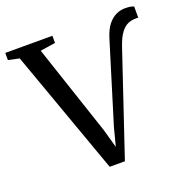

<svg xmlns="http://www.w3.org/2000/svg" viewBox="-151 -875 990 1009"><g transform="rotate(-20 344.0 -370.0)"><path d="M293.5 7 44 -690 -17.5 -703V-743H246V-703L161.5 -690L330.5 -184L359.5 -80.5L386 -182.5L522.5 -626.5Q537 -674 558.2 -700.2Q579.5 -726.5 604 -737.5Q628.5 -748.5 652.5 -748.5Q673.5 -748.5 685.5 -745.8Q697.5 -743 702.5 -740.5V-677.5Q702.5 -678.5 698.8 -678.5Q695 -678.5 686.5 -678.5Q665 -678.5 644.5 -669.8Q624 -661 605.2 -636.2Q586.5 -611.5 570 -563L378.5 7Z"/></g></svg>

Font: Merriweather 60pt
Style: Regular
Weight: 400
Version: Version 2.100